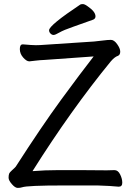

<svg xmlns="http://www.w3.org/2000/svg" viewBox="-20 -906 640 939"><path d="M436 -810Q387 -792 339 -775.5Q291 -759 270.5 -747Q250 -735 242 -735Q234 -735 227 -742Q220 -749 220 -758Q220 -782 373 -884Q377 -886 385.5 -886Q394 -886 409 -875Q447 -849 447 -826Q447 -815 436 -810ZM374 -74 502 -73Q524 -73 539 -74H540Q557 -74 567.5 -53Q578 -32 578 -12.5Q578 7 561 7H560Q522 3 457 1H292Q113 1 88 10Q79 13 66.5 13Q54 13 38 -5.5Q22 -24 22 -36.5Q22 -49 24.5 -56Q27 -63 40 -74.5Q53 -86 57 -91Q185 -290 279.5 -419Q374 -548 438 -630L199 -613Q175 -612 155 -609.5Q135 -607 124 -606H123Q110 -606 93.5 -624.5Q77 -643 77 -666Q77 -689 91 -689H93Q137 -685 155.5 -685Q174 -685 198 -687L440 -703Q462 -705 484.5 -708Q507 -711 522.5 -711Q538 -711 553 -690Q568 -669 568 -653.5Q568 -638 557 -633Q541 -628 522 -606Q328 -369 139 -69Q200 -74 264 -74Z"/></svg>

Font: LXGW WenKai Lite
Style: Bold
Weight: 700
Designer: LXGW / Fontworks Inc.
Foundry: LXGW / Fontworks Inc.
Version: Version 1.330;April 28, 2024